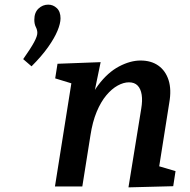

<svg xmlns="http://www.w3.org/2000/svg" viewBox="-20 -804 821 828"><path d="M128 -719Q128 -750 146 -767Q164 -784 188 -784Q209 -784 225 -769Q241 -754 241 -725Q241 -703 228 -671.5Q215 -640 187.5 -601Q160 -562 116 -518L80 -549Q113 -596 127 -622Q141 -648 141 -662Q141 -675 134.5 -687.5Q128 -700 128 -719ZM534 4 589 -335Q595 -370 591 -395.5Q587 -421 573.5 -435Q560 -449 536 -449Q513 -449 487.5 -435Q462 -421 438.5 -393Q415 -365 397 -322Q379 -279 370 -220L335 0H217L297 -503L339 -429L218 -466L228 -529L414 -536L377 -357L339 -294Q362 -382 403.5 -437Q445 -492 493.5 -517.5Q542 -543 586 -543Q632 -543 663 -521Q694 -499 707 -458.5Q720 -418 710 -361L663 -64L612 -103L737 -66L727 -1Z"/></svg>

Font: Bitter Thin SemiBold
Style: Italic
Weight: 600
Italic angle: -9°
Version: Version 2.002